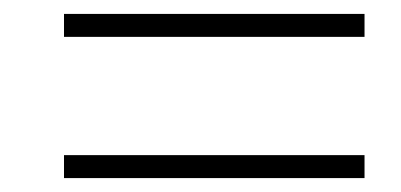

<svg xmlns="http://www.w3.org/2000/svg" viewBox="-20 -491 576 276"><path d="M72 -438V-471H504V-438ZM72 -235V-268H504V-235Z"/></svg>

Font: Noto Sans Disp ExtLt
Style: Italic
Weight: 200
Italic angle: -12°
Designer: Monotype Design Team
Foundry: Monotype Imaging Inc.
Version: Version 2.000;GOOG;noto-source:20170915:90ef993387c0